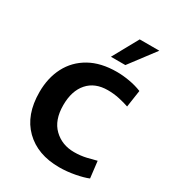

<svg xmlns="http://www.w3.org/2000/svg" viewBox="-178 -822 842 933"><g transform="rotate(30 242.5 -356.0)"><path d="M300 11Q179 11 107 -59.5Q35 -130 35 -258Q35 -338 67 -399.5Q99 -461 161 -496Q223 -531 313 -531Q346 -531 383.5 -524.5Q421 -518 453 -505L439 -410Q416 -418 384.5 -425Q353 -432 319 -432Q247 -432 207 -386.5Q167 -341 167 -261Q167 -177 212.5 -133Q258 -89 326 -89Q362 -89 394 -96.5Q426 -104 447 -110L458 -17Q432 -6 387.5 2.5Q343 11 300 11ZM250 -580 329 -723H439L331 -580Z"/></g></svg>

Font: Murecho Medium
Style: Regular
Weight: 500
Designer: Neil Summerour
Foundry: Positype
Version: Version 1.010; ttfautohint (v1.8.3)